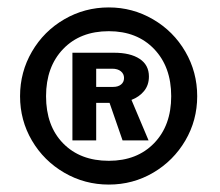

<svg xmlns="http://www.w3.org/2000/svg" viewBox="-20 -772 593 517"><path d="M273 -752Q337 -752 392 -720Q447 -688 479 -633Q511 -578 511 -513Q511 -448 479 -393.5Q447 -339 392.5 -307Q338 -275 273 -275Q208 -275 153 -307Q98 -339 66 -393.5Q34 -448 34 -513Q34 -578 66 -633Q98 -688 153 -720Q208 -752 273 -752ZM273 -688Q196 -688 150 -640Q104 -592 104 -513Q104 -433 150 -386Q196 -339 273 -339Q349 -339 395 -386.5Q441 -434 441 -513Q441 -592 395 -640Q349 -688 273 -688ZM175 -630H287Q331 -630 356 -613.5Q381 -597 381 -566Q381 -543 368 -527Q355 -511 334 -503L380 -394H310L275 -495H239V-394H175ZM285 -538Q298 -538 306 -544.5Q314 -551 314 -562Q314 -573 305.5 -580Q297 -587 282 -587H239V-538Z"/></svg>

Font: Morrison
Style: Bold
Weight: 700
Designer: Pablo Impallari, Rodrigo Fuenzalida (Modified by Dan O. Williams)
Version: Version 0.03;June 6, 2019;FontCreator 11.5.0.2425 64-bit; tt